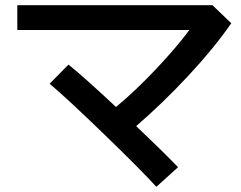

<svg xmlns="http://www.w3.org/2000/svg" viewBox="-20 -720 934 743"><path d="M172 -396 245 -470Q305 -422 429 -306Q507 -371 585.5 -454.5Q664 -538 713 -604H47V-700H802L875 -630Q807 -532 707.5 -425.5Q608 -319 507 -232Q604 -140 669 -73L585 3Q533 -55 387 -196.5Q241 -338 172 -396Z"/></svg>

Font: 카카오 큰글씨 ExtraBold
Style: Regular
Weight: 800
Designer: Park Young-rak; Lee Sang-min; Kim Jung-jin; Min Bon; Park Min-gyu;
Foundry: Kakao Corporation
Version: Version 2.003